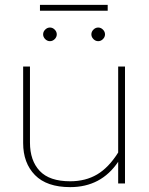

<svg xmlns="http://www.w3.org/2000/svg" viewBox="-20 -753 613 788"><path d="M144 -733H422V-709H144ZM157 -612Q157 -623 165.5 -631.5Q174 -640 185 -640Q196 -640 204.5 -631.5Q213 -623 213 -612Q213 -601 204.5 -592.5Q196 -584 185 -584Q174 -584 165.5 -592.5Q157 -601 157 -612ZM355 -612Q355 -623 363.5 -631.5Q372 -640 383 -640Q394 -640 402.5 -631.5Q411 -623 411 -612Q411 -601 402.5 -592.5Q394 -584 383 -584Q372 -584 363.5 -592.5Q355 -601 355 -612ZM75 -166V-480H103V-168Q103 -94 143 -51.5Q183 -9 268 -9Q331 -9 378.5 -37Q426 -65 465 -127V-480H493V0H465V-89Q395 15 268 15Q172 15 123.5 -34.5Q75 -84 75 -166Z"/></svg>

Font: Prompt Thin
Style: Regular
Weight: 250
Designer: Katatrad Team
Foundry: CadsonDemak
Version: Version 1.001